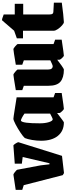

<svg xmlns="http://www.w3.org/2000/svg" viewBox="584 -1204 634 1841"><g transform="rotate(-90 900.5 -284.0)"><path d="M141 1 45 -373 0 -387V-450Q137 -472 146 -472Q152 -472 171.5 -457Q191 -442 193 -435L235 -211L245 -126H255L315 -383L251 -391V-459Q415 -472 425 -472Q431 -472 444 -452Q457 -432 457 -424L326 -6Q171 13 162 13Q159 13 141 1Z M471 -206Q471 -249 478.5 -293Q486 -337 497 -363Q510 -378 549.5 -404.5Q589 -431 628.5 -451.5Q668 -472 682 -472Q692 -472 773.5 -459Q855 -446 887 -441V-87L929 -72V-9Q791 12 776 12Q771 12 754 -5.5Q737 -23 737 -29V-53Q653 12 647 12Q564 12 517.5 -46Q471 -104 471 -206ZM731 -120V-366Q711 -380 690 -391Q669 -402 662 -399Q638 -386 638 -219Q638 -168 649.5 -131.5Q661 -95 677 -95Q683 -95 706 -107Q729 -119 731 -120Z M998 -136V-372L956 -387V-449Q1092 -472 1105 -472Q1111 -472 1132.5 -454Q1154 -436 1154 -430V-138Q1154 -95 1188 -95Q1195 -95 1242 -118V-372L1200 -387V-449Q1335 -472 1350 -472Q1356 -472 1377 -454Q1398 -436 1398 -430V-87L1440 -72V-9Q1301 12 1286 12Q1281 12 1264.5 -5.5Q1248 -23 1248 -29V-52Q1223 -32 1191.5 -10Q1160 12 1154 12Q1076 12 1037 -21Q998 -54 998 -136Z M1526 -84V-380H1453V-439L1526 -465L1625 -580Q1633 -585 1682 -565V-459H1784V-378H1682V-126Q1682 -106 1687.5 -98Q1693 -90 1705 -89L1795 -84V-8Q1749 -1 1685.5 5.5Q1622 12 1608 12Q1597 12 1577 -5.5Q1557 -23 1541.5 -46Q1526 -69 1526 -84Z"/></g></svg>

Font: Grenze ExtraBold
Style: Regular
Weight: 800
Designer: Renata Polastri
Foundry: Omnibus-Type
Version: Version 1.002; ttfautohint (v1.8)